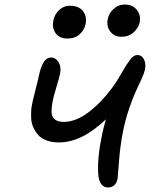

<svg xmlns="http://www.w3.org/2000/svg" viewBox="-20 -826 661 841"><path d="M511.2 -665Q480.5 -665 462.9 -688.2Q445.3 -711.4 452.1 -743.2Q457.5 -769.5 478.5 -787.8Q499.5 -806.2 525.9 -806.2Q561.5 -806.2 579.8 -782.2Q598.1 -758.3 591.8 -728Q587.4 -705.1 566.2 -685.1Q544.9 -665 511.2 -665ZM273.9 -657.2Q241.2 -657.2 224.1 -680.2Q207 -703.1 213.9 -736.8Q219.7 -764.2 239.5 -782.5Q259.3 -800.8 285.2 -800.8Q325.7 -800.8 343.5 -777.3Q361.3 -753.9 355 -721.2Q349.1 -693.8 328.6 -675.5Q308.1 -657.2 273.9 -657.2ZM453.1 -4.9Q434.1 -4.9 422.9 -20.5Q411.6 -36.1 410.2 -65.9Q405.8 -136.7 428.2 -242.2Q431.6 -258.8 443.8 -303.2Q338.4 -202.1 237.8 -202.1Q207.5 -202.1 184.1 -210.9Q160.6 -219.7 147.5 -234.6Q134.3 -249.5 125.7 -268.8Q117.2 -288.1 116.5 -308.8Q115.7 -329.6 117.2 -350.1Q121.6 -380.9 135.3 -432.1Q148.9 -483.4 151.9 -501Q168.5 -574.2 203.1 -574.2Q223.6 -574.2 236.3 -554Q249 -533.7 243.2 -503.9Q240.2 -487.8 226.8 -443.6Q213.4 -399.4 210 -379.9Q205.6 -355 205.8 -335.4Q206.1 -315.9 219 -304Q231.9 -292 258.8 -292Q311 -292 366 -333Q420.9 -374 470.2 -439.9Q488.8 -464.4 511.7 -504.6Q534.7 -544.9 550 -564.9Q565.4 -585 581.1 -585Q601.6 -585 610.8 -565.4Q620.1 -545.9 615.2 -522Q612.3 -507.8 600.6 -481.4Q588.9 -455.1 575.4 -426.8Q562 -398.4 545.4 -349.6Q528.8 -300.8 518.1 -247.1Q505.9 -183.6 501 -116.2Q496.1 -48.8 495.1 -43.9Q487.3 -4.9 453.1 -4.9Z"/></svg>

Font: Shantell Sans Irregular Bouncy
Style: Italic
Weight: 400
Italic angle: -11.31°
Designer: Stephen Nixon, Anya Danilova, Shantell Martin
Foundry: Arrow Type
Version: Version 1.006;[9816181b4]